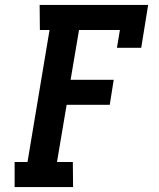

<svg xmlns="http://www.w3.org/2000/svg" viewBox="-20 -755 640 775"><path d="M39 0V-101H91L180 -634H141L140 -735H578L550 -562H452L464 -634H299L265 -433H439L423 -332H249L210 -101H274L275 0Z"/></svg>

Font: Iosevka HT Extended
Style: Bold Italic
Weight: 700
Width: 7
Italic angle: -9°
Monospace: yes
Designer: Belleve Invis
Foundry: Belleve Invis
Version: Version 32.3.0; ttfautohint (v1.8.4)